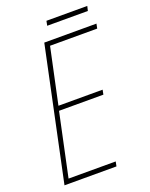

<svg xmlns="http://www.w3.org/2000/svg" viewBox="-151 -893 758 972"><g transform="rotate(-20 228.0 -407.0)"><path d="M437 -789 443 -814H223L218 -789ZM304 0 309 -25H55L127 -364H366L371 -389H133L197 -689H451L456 -714H175L24 0Z"/></g></svg>

Font: Noto Sans Display SemiCondensed Thin
Style: Italic
Weight: 250
Width: 4
Designer: Monotype Design team
Foundry: Monotype Imaging Inc.
Version: 1.000